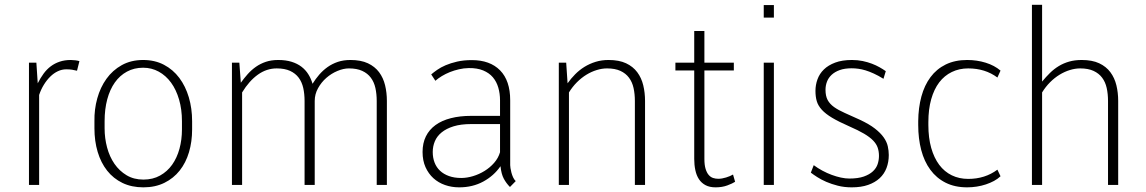

<svg xmlns="http://www.w3.org/2000/svg" viewBox="-20 -782 4848 812"><path d="M305.7 -482.9Q295.9 -485.4 285.2 -487.1Q274.4 -488.8 260.3 -488.8Q241.7 -488.8 224.6 -480.7Q207.5 -472.7 192.6 -458Q177.7 -443.4 165.5 -423.6Q153.3 -403.8 145.5 -380.4V0H102.5V-517.1H133.8L139.6 -429.7Q150.9 -452.1 164.3 -470.5Q177.7 -488.8 194.6 -501.5Q211.4 -514.2 232.4 -521.2Q253.4 -528.3 279.8 -528.3Q288.1 -528.3 299.3 -526.9Q310.5 -525.4 315.9 -523.4Z M422.4 -239.3Q422.4 -197.3 432.9 -158.2Q443.4 -119.1 464.1 -89.1Q484.9 -59.1 515.4 -40.8Q545.9 -22.5 586.4 -22.5Q626.5 -22.5 657 -39.6Q687.5 -56.6 708 -85.4Q728.5 -114.3 739 -152.8Q749.5 -191.4 749.5 -234.4V-269.5Q749.5 -319.3 737.3 -361.1Q725.1 -402.8 703.4 -432.6Q681.6 -462.4 651.4 -479Q621.1 -495.6 585.4 -495.6Q547.4 -495.6 517.1 -479.2Q486.8 -462.9 465.8 -433.3Q444.8 -403.8 433.6 -362.1Q422.4 -320.3 422.4 -269.5ZM379.4 -269.5Q378.4 -319.3 391.4 -366Q404.3 -412.6 430.2 -448.7Q456.1 -484.9 495.1 -506.6Q534.2 -528.3 585.4 -528.3Q634.8 -528.3 673.3 -508.1Q711.9 -487.8 738.3 -452.6Q764.6 -417.5 778.6 -370.4Q792.5 -323.2 792.5 -269.5V-234.4Q792.5 -183.1 779.3 -138.4Q766.1 -93.8 740 -60.8Q713.9 -27.8 675.3 -8.8Q636.7 10.3 586.4 10.3Q536.6 10.3 498 -8.3Q459.5 -26.9 433.1 -60.3Q406.7 -93.8 393.1 -139.4Q379.4 -185.1 379.4 -239.3Z M992.2 -517.1 998.5 -432.1Q1012.2 -451.2 1027.8 -468.8Q1043.5 -486.3 1062.3 -499.5Q1081.1 -512.7 1104.2 -520.5Q1127.4 -528.3 1156.7 -528.3Q1188.5 -528.3 1212.9 -520.8Q1237.3 -513.2 1254.9 -499.8Q1272.5 -486.3 1283.9 -468Q1295.4 -449.7 1301.8 -427.7Q1314.5 -448.2 1330.1 -466.3Q1345.7 -484.4 1365.2 -498.3Q1384.8 -512.2 1408.7 -520.3Q1432.6 -528.3 1461.9 -528.3Q1506.3 -528.3 1535.9 -514.4Q1565.4 -500.5 1583.3 -476.6Q1601.1 -452.6 1608.6 -421.4Q1616.2 -390.1 1616.2 -355V0H1573.2V-355Q1573.2 -384.8 1567.6 -409.9Q1562 -435.1 1548.3 -453.4Q1534.7 -471.7 1512 -482.2Q1489.3 -492.7 1455.6 -492.7Q1432.6 -492.7 1407 -481.9Q1381.3 -471.2 1360.1 -452.6Q1338.9 -434.1 1325 -408.9Q1311 -383.8 1311 -355V0H1268.1V-355Q1268.1 -384.8 1262.5 -409.9Q1256.8 -435.1 1243.2 -453.4Q1229.5 -471.7 1206.8 -482.2Q1184.1 -492.7 1150.4 -492.7Q1107.4 -492.7 1070.6 -466.3Q1033.7 -439.9 1003.9 -391.1V0H960.9V-517.1Z M1930.7 -29.3Q1954.6 -29.3 1980.5 -37.1Q2006.3 -44.9 2029.3 -59.1Q2052.2 -73.2 2069.8 -93.3Q2087.4 -113.3 2094.7 -138.2V-257.3H1972.7Q1929.2 -257.3 1898.4 -247.8Q1867.7 -238.3 1847.9 -222.2Q1828.1 -206.1 1819.1 -184.6Q1810.1 -163.1 1810.1 -139.2Q1810.1 -114.7 1817.9 -94.5Q1825.7 -74.2 1841.1 -59.8Q1856.4 -45.4 1878.9 -37.4Q1901.4 -29.3 1930.7 -29.3ZM2136.7 8.8Q2121.1 -6.8 2110.6 -26.4Q2100.1 -45.9 2096.7 -79.1Q2068.8 -38.6 2023.9 -14.2Q1979 10.3 1921.9 10.3Q1890.1 10.3 1862.1 0.5Q1834 -9.3 1813 -28.3Q1792 -47.4 1779.5 -75.2Q1767.1 -103 1767.1 -139.2Q1767.1 -176.8 1781.2 -205.3Q1795.4 -233.9 1822 -253.2Q1848.6 -272.5 1886.7 -282.2Q1924.8 -292 1972.7 -292H2094.7V-357.9Q2094.7 -386.2 2087.4 -411.4Q2080.1 -436.5 2064.5 -455.1Q2048.8 -473.6 2023.4 -484.1Q1998 -494.6 1962.4 -494.1Q1941.4 -493.7 1921.1 -489Q1900.9 -484.4 1882.6 -477.1Q1864.3 -469.7 1848.6 -460.2Q1833 -450.7 1821.3 -440.4L1803.7 -467.3Q1814 -476.1 1828.9 -486.6Q1843.8 -497.1 1864.7 -506.1Q1885.7 -515.1 1913.3 -521.5Q1940.9 -527.8 1975.6 -527.8Q2052.2 -527.8 2095 -484.4Q2137.7 -440.9 2137.7 -357.9V-83.5Q2137.7 -79.6 2138.9 -71Q2140.1 -62.5 2142.8 -52.2Q2145.5 -42 2149.9 -32.2Q2154.3 -22.5 2161.1 -16.1Z M2374.5 -517.1 2380.4 -429.7Q2394.5 -449.7 2412.4 -467.8Q2430.2 -485.8 2451.9 -499.3Q2473.6 -512.7 2499 -520.5Q2524.4 -528.3 2553.7 -528.3Q2598.1 -528.3 2627.7 -514.4Q2657.2 -500.5 2675 -476.6Q2692.9 -452.6 2700.4 -421.4Q2708 -390.1 2708 -355V0H2665V-355Q2665 -384.8 2659.4 -409.9Q2653.8 -435.1 2640.1 -453.4Q2626.5 -471.7 2603.8 -482.2Q2581.1 -492.7 2547.4 -492.7Q2525.9 -492.7 2503.7 -485.8Q2481.4 -479 2460.2 -466.1Q2439 -453.1 2419.9 -434.1Q2400.9 -415 2386.2 -391.1V0H2343.3V-517.1Z M2959 -650.9V-517.1H3083.5V-483.9H2959V-109.9Q2959 -84 2964.1 -67.6Q2969.2 -51.3 2977.3 -42Q2985.4 -32.7 2995.8 -29.3Q3006.3 -25.9 3017.6 -25.9Q3033.2 -25.9 3051 -31.5Q3068.8 -37.1 3080.1 -43.9L3088.9 -13.2Q3077.6 -5.9 3055.9 2.2Q3034.2 10.3 3006.3 10.3Q2981 10.3 2963.6 1Q2946.3 -8.3 2935.8 -24.4Q2925.3 -40.5 2920.7 -62.5Q2916 -84.5 2916 -109.9V-483.9H2836.4V-517.1H2916V-650.9Z M3252.9 -707.5H3210V-760.7H3252.9ZM3252.9 0H3210V-517.1H3252.9Z M3697.3 -122.6Q3697.3 -141.6 3691.9 -157.5Q3686.5 -173.3 3672.6 -187.7Q3658.7 -202.1 3634.3 -216.6Q3609.9 -231 3571.8 -247.6Q3527.3 -267.1 3499.5 -283.7Q3471.7 -300.3 3455.8 -317.6Q3439.9 -335 3434.3 -354Q3428.7 -373 3428.7 -397.5Q3428.7 -422.9 3437.3 -446.5Q3445.8 -470.2 3464.4 -488.3Q3482.9 -506.3 3512.2 -517.3Q3541.5 -528.3 3583 -528.3Q3607.4 -528.3 3628.4 -523.9Q3649.4 -519.5 3667.2 -512.7Q3685.1 -505.9 3699.7 -497.6Q3714.4 -489.3 3726.1 -481L3716.3 -448.7Q3694.3 -462.4 3675.5 -470.9Q3656.7 -479.5 3640.6 -484.4Q3624.5 -489.3 3610.1 -491.2Q3595.7 -493.2 3582 -493.2Q3552.2 -493.2 3531.2 -485.6Q3510.3 -478 3496.8 -465.3Q3483.4 -452.6 3477.3 -436.3Q3471.2 -419.9 3471.2 -402.3Q3471.2 -376 3480.2 -359.1Q3489.3 -342.3 3507.3 -329.3Q3525.4 -316.4 3552.5 -304.4Q3579.6 -292.5 3615.7 -275.9Q3655.8 -257.3 3679.9 -238.5Q3704.1 -219.7 3717.3 -200.9Q3730.5 -182.1 3734.6 -163.3Q3738.8 -144.5 3738.8 -126.5Q3738.8 -96.7 3729.2 -71.5Q3719.7 -46.4 3700.2 -28.3Q3680.7 -10.3 3651.4 0Q3622.1 10.3 3582 10.3Q3550.3 10.3 3523.4 3.4Q3496.6 -3.4 3474.6 -12.9Q3452.6 -22.5 3436 -33.2Q3419.4 -43.9 3409.2 -51.8L3421.4 -83.5Q3438.5 -70.8 3458 -60.3Q3477.5 -49.8 3497.3 -42.5Q3517.1 -35.2 3536.4 -31Q3555.7 -26.9 3571.8 -26.9Q3608.9 -26.9 3633.1 -35.4Q3657.2 -43.9 3671.6 -57.4Q3686 -70.8 3691.7 -87.9Q3697.3 -105 3697.3 -122.6Z M4074.7 -25.4Q4146 -25.4 4198.2 -64.5L4211.4 -36.6Q4199.7 -25.4 4183.8 -16.8Q4168 -8.3 4149.7 -2.2Q4131.3 3.9 4111.1 7.1Q4090.8 10.3 4070.3 10.3Q4018.1 10.3 3979.2 -9.3Q3940.4 -28.8 3914.6 -64Q3888.7 -99.1 3876 -147.5Q3863.3 -195.8 3863.3 -253.4V-269.5Q3863.8 -326.2 3876.7 -373.8Q3889.6 -421.4 3915.3 -455.8Q3940.9 -490.2 3979.7 -509.3Q4018.6 -528.3 4070.3 -528.3Q4111.8 -528.3 4148.7 -516.8Q4185.5 -505.4 4211.4 -483.4L4198.2 -454.1Q4146.5 -492.7 4074.7 -492.7Q4036.6 -492.7 4005.4 -477.5Q3974.1 -462.4 3952.1 -433.6Q3930.2 -404.8 3918.2 -362.3Q3906.2 -319.8 3906.2 -265.6V-253.4Q3906.2 -199.2 3918.2 -156.7Q3930.2 -114.3 3952.1 -85Q3974.1 -55.7 4005.4 -40.5Q4036.6 -25.4 4074.7 -25.4Z M4387.2 -437Q4403.3 -456.5 4420.4 -473.4Q4437.5 -490.2 4457.5 -502.4Q4477.5 -514.6 4501.5 -521.5Q4525.4 -528.3 4554.7 -528.3Q4599.1 -528.3 4628.7 -514.4Q4658.2 -500.5 4676 -476.6Q4693.8 -452.6 4701.4 -421.4Q4709 -390.1 4709 -355V0H4666V-355Q4666 -384.8 4660.4 -409.9Q4654.8 -435.1 4641.1 -453.4Q4627.4 -471.7 4604.7 -482.2Q4582 -492.7 4548.3 -492.7Q4526.9 -492.7 4504.6 -485.8Q4482.4 -479 4461.2 -466.1Q4439.9 -453.1 4420.9 -434.1Q4401.9 -415 4387.2 -391.1V0H4344.2V-761.7H4387.2Z"/></svg>

Font: Ufes Sans Thin
Style: Regular
Weight: 100
Designer: Ricardo Esteves & Thais Bronze
Foundry: ProDesignUfes - Ricardo Esteves, Thais Bronze (This is a derivative work, based on Roboto family, by Christian Robertson
Version: Version 2.0